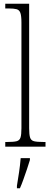

<svg xmlns="http://www.w3.org/2000/svg" viewBox="-20 -780 270 1021"><path d="M8 0V-25H19Q52 -25 68 -29Q84 -33 89 -48.5Q94 -64 94 -98V-660Q94 -695 88.5 -711Q83 -727 68.5 -731Q54 -735 27 -735H8V-760H135V-98Q135 -64 140 -48.5Q145 -33 161 -29Q177 -25 210 -25H222V0ZM70 208Q76 172 81.5 135Q87 98 90 61H139V71Q133 92 123.5 119.5Q114 147 104.5 174Q95 201 86 221H70Z"/></svg>

Font: Noto Serif Tamil Condensed ExtraLight
Style: Regular
Weight: 200
Width: 3
Designer: Indian Type Foundry, Tom Grace, and the Monotype Design Team
Foundry: Monotype Imaging Inc.
Version: Version 2.004; ttfautohint (v1.8.4.7-5d5b)